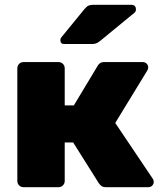

<svg xmlns="http://www.w3.org/2000/svg" viewBox="-20 -778 676 798"><path d="M78 0Q67 0 59.5 -7.5Q52 -15 52 -26V-494Q52 -505 59.5 -512.5Q67 -520 78 -520H223Q234 -520 241.5 -512.5Q249 -505 249 -494V-340H287L385 -503Q387 -508 394 -514Q401 -520 413 -520H573Q583 -520 589.5 -513.5Q596 -507 596 -498Q596 -494 594.5 -490Q593 -486 591 -483L459 -267L615 -35Q619 -29 619 -22Q619 -13 612.5 -6.5Q606 0 596 0H421Q409 0 402.5 -4.5Q396 -9 391 -16L284 -186H249V-26Q249 -15 241.5 -7.5Q234 0 223 0ZM247 -595Q231 -595 231 -611Q231 -619 236 -624L330 -739Q340 -751 347.5 -754.5Q355 -758 367 -758H526Q545 -758 545 -738Q545 -731 540 -726L400 -611Q392 -604 383.5 -599.5Q375 -595 360 -595Z"/></svg>

Font: Rubik ExtraBold
Style: Regular
Weight: 800
Designer: Hubert and Fischer
Foundry: Hubert and Fischer
Version: Version 2.300;gftools[0.9.30]